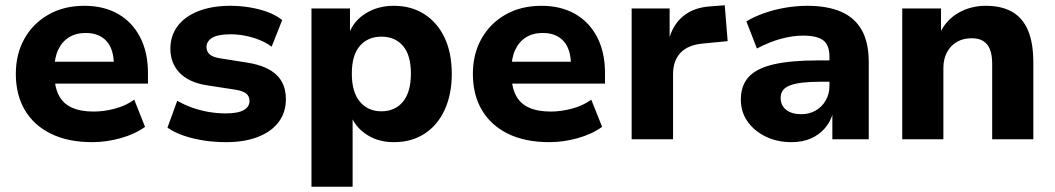

<svg xmlns="http://www.w3.org/2000/svg" viewBox="-20 -528 4000 728"><path d="M330 11Q238 11 173 -21Q108 -53 74 -111Q40 -169 40 -248Q40 -323 72.5 -381Q105 -439 163.5 -472.5Q222 -506 300 -506Q373 -506 427 -475.5Q481 -445 511 -387.5Q541 -330 541 -251V-211H166V-294H426L412 -279Q412 -341 384 -372Q356 -403 305 -403Q268 -403 241.5 -386.5Q215 -370 200.5 -339Q186 -308 186 -263V-252Q186 -201 202 -168.5Q218 -136 251.5 -120.5Q285 -105 335 -105Q374 -105 415.5 -116Q457 -127 489 -150L530 -47Q491 -19 437 -4Q383 11 330 11Z M838 11Q793 11 751.5 4.5Q710 -2 675.5 -14Q641 -26 615 -44L652 -146Q678 -131 708.5 -120Q739 -109 771.5 -103.5Q804 -98 835 -98Q882 -98 904 -110.5Q926 -123 926 -145Q926 -164 912.5 -174Q899 -184 872 -188L762 -205Q695 -216 660.5 -252.5Q626 -289 626 -343Q626 -392 653 -428.5Q680 -465 731.5 -485.5Q783 -506 854 -506Q891 -506 927 -500Q963 -494 994.5 -482.5Q1026 -471 1050 -452L1010 -351Q990 -366 964 -376.5Q938 -387 909.5 -392.5Q881 -398 856 -398Q807 -398 785 -385Q763 -372 763 -349Q763 -332 775.5 -321.5Q788 -311 814 -307L921 -290Q993 -278 1028.5 -244Q1064 -210 1064 -152Q1064 -101 1036 -64.5Q1008 -28 957 -8.5Q906 11 838 11Z M1161 180V-496H1307V-400H1303Q1321 -449 1367 -477.5Q1413 -506 1473 -506Q1540 -506 1589.5 -474Q1639 -442 1666 -384.5Q1693 -327 1693 -248Q1693 -171 1666.5 -112.5Q1640 -54 1590.5 -21.5Q1541 11 1473 11Q1415 11 1372 -16.5Q1329 -44 1311 -88H1317V180ZM1426 -106Q1478 -106 1508 -142.5Q1538 -179 1538 -249Q1538 -319 1508 -354Q1478 -389 1426 -389Q1375 -389 1344.5 -354Q1314 -319 1314 -249Q1314 -179 1344.5 -142.5Q1375 -106 1426 -106Z M2063 11Q1971 11 1906 -21Q1841 -53 1807 -111Q1773 -169 1773 -248Q1773 -323 1805.5 -381Q1838 -439 1896.5 -472.5Q1955 -506 2033 -506Q2106 -506 2160 -475.5Q2214 -445 2244 -387.5Q2274 -330 2274 -251V-211H1899V-294H2159L2145 -279Q2145 -341 2117 -372Q2089 -403 2038 -403Q2001 -403 1974.5 -386.5Q1948 -370 1933.5 -339Q1919 -308 1919 -263V-252Q1919 -201 1935 -168.5Q1951 -136 1984.5 -120.5Q2018 -105 2068 -105Q2107 -105 2148.5 -116Q2190 -127 2222 -150L2263 -47Q2224 -19 2170 -4Q2116 11 2063 11Z M2375 0V-496H2519V-373H2515Q2529 -432 2569.5 -466Q2610 -500 2675 -504L2728 -508L2739 -372L2646 -363Q2589 -358 2560.5 -328Q2532 -298 2532 -247V0Z M2981 11Q2926 11 2882.5 -10.5Q2839 -32 2814 -68Q2789 -104 2789 -150Q2789 -204 2819 -236.5Q2849 -269 2913.5 -284Q2978 -299 3084 -299H3143V-218H3088Q3049 -218 3021 -214.5Q2993 -211 2975 -204Q2957 -197 2948.5 -185.5Q2940 -174 2940 -157Q2940 -128 2961 -111.5Q2982 -95 3018 -95Q3048 -95 3072 -108.5Q3096 -122 3110.5 -146.5Q3125 -171 3125 -202V-313Q3125 -357 3101.5 -375Q3078 -393 3025 -393Q2986 -393 2941.5 -381Q2897 -369 2850 -344L2810 -447Q2840 -465 2878.5 -478.5Q2917 -492 2959 -499Q3001 -506 3041 -506Q3117 -506 3169 -483.5Q3221 -461 3247.5 -414Q3274 -367 3274 -292V0H3136V-99H3138Q3129 -66 3107.5 -41.5Q3086 -17 3054.5 -3Q3023 11 2981 11Z M3401 0V-496H3548V-401H3543Q3567 -452 3613.5 -479Q3660 -506 3718 -506Q3778 -506 3818 -483Q3858 -460 3878 -412.5Q3898 -365 3898 -292V0H3742V-286Q3742 -320 3733.5 -341Q3725 -362 3708 -372.5Q3691 -383 3664 -383Q3632 -383 3608 -369Q3584 -355 3570.5 -329.5Q3557 -304 3557 -271V0Z"/></svg>

Font: Nunito Sans 10pt ExtraBold
Style: Regular
Weight: 800
Designer: Vernon Adams
Foundry: Vernon Adams
Version: Version 3.101;gftools[0.9.27]